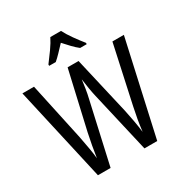

<svg xmlns="http://www.w3.org/2000/svg" viewBox="-211 -1103 1203 1262"><g transform="rotate(-30 391.0 -471.5)"><path d="M776 -714 617 0H520L414 -459Q408 -484 401.5 -521.5Q395 -559 390 -599Q387 -573 381 -534.5Q375 -496 366 -459L263 0H167L6 -714H94L188 -277Q198 -225 206 -179.5Q214 -134 217 -100Q223 -142 231.5 -188.5Q240 -235 249 -277L349 -714H432L533 -277Q542 -235 550 -191Q558 -147 564 -100Q569 -145 577 -190.5Q585 -236 594 -277L689 -714ZM431 -943Q448 -909 478 -867Q508 -825 534 -793V-783H484Q461 -801 438 -825Q415 -849 391 -876Q366 -849 342.5 -824.5Q319 -800 299 -783H249V-793Q276 -828 305 -869Q334 -910 350 -943Z"/></g></svg>

Font: Noto Sans Bengali UI Condensed
Style: Regular
Weight: 400
Width: 3
Designer: Jelle Bosma - Monotype Design Team
Foundry: Monotype Imaging Inc.
Version: Version 2.003; ttfautohint (v1.8.4.7-5d5b)